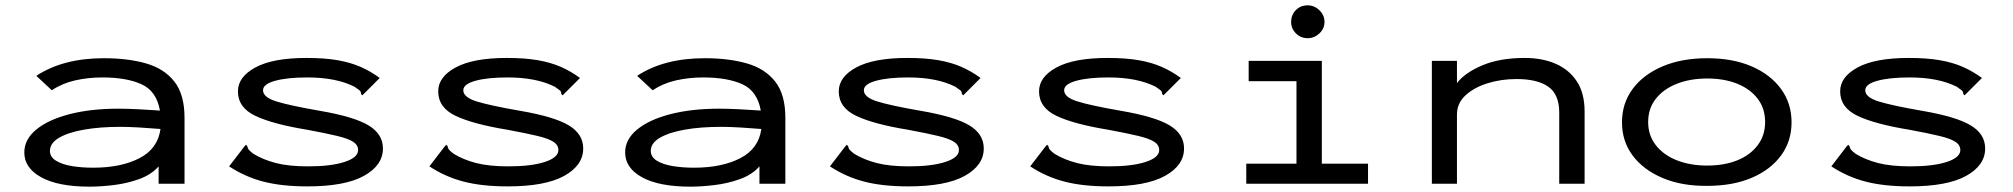

<svg xmlns="http://www.w3.org/2000/svg" viewBox="-20 -688 7540 719"><path d="M316 11Q198 11 134.5 -24Q71 -59 71 -117Q71 -166 116 -203Q161 -240 240.5 -260.5Q320 -281 423 -281Q454 -281 496 -279Q538 -277 579 -274Q566 -347 510 -372.5Q454 -398 363 -398Q310 -398 261.5 -387Q213 -376 174 -350L116 -404Q216 -470 369 -470Q459 -470 527 -450.5Q595 -431 633 -382.5Q671 -334 671 -247V0H574V-65Q547 -34 501.5 -17.5Q456 -1 406 5Q356 11 316 11ZM167 -123Q167 -100 190 -86Q213 -72 249.5 -66Q286 -60 329 -60Q433 -60 502 -95.5Q571 -131 581 -205Q545 -208 503.5 -210.5Q462 -213 431 -213Q354 -213 294.5 -202.5Q235 -192 201 -172Q167 -152 167 -123Z M1131 10Q1035 10 966 -8Q897 -26 838 -65L894 -138L901 -146L906 -141Q907 -133 911.5 -127.5Q916 -122 929 -112Q965 -90 1013 -77.5Q1061 -65 1134 -65Q1219 -65 1270 -81.5Q1321 -98 1321 -126Q1321 -145 1302.5 -157Q1284 -169 1242.5 -179Q1201 -189 1131 -202Q1002 -223 936.5 -254Q871 -285 871 -346Q871 -400 936.5 -435.5Q1002 -471 1128 -471Q1196 -471 1244.5 -462.5Q1293 -454 1330.5 -437.5Q1368 -421 1402 -396L1344 -338L1337 -331L1332 -336Q1332 -345 1326.5 -349.5Q1321 -354 1308 -363Q1239 -398 1131 -398Q1056 -398 1010.5 -385.5Q965 -373 965 -350Q965 -324 1014 -308.5Q1063 -293 1178 -273Q1306 -251 1360 -218.5Q1414 -186 1414 -132Q1414 -69 1343 -29.5Q1272 10 1131 10Z M1881 10Q1785 10 1716 -8Q1647 -26 1588 -65L1644 -138L1651 -146L1656 -141Q1657 -133 1661.5 -127.5Q1666 -122 1679 -112Q1715 -90 1763 -77.5Q1811 -65 1884 -65Q1969 -65 2020 -81.5Q2071 -98 2071 -126Q2071 -145 2052.5 -157Q2034 -169 1992.5 -179Q1951 -189 1881 -202Q1752 -223 1686.5 -254Q1621 -285 1621 -346Q1621 -400 1686.5 -435.5Q1752 -471 1878 -471Q1946 -471 1994.5 -462.5Q2043 -454 2080.5 -437.5Q2118 -421 2152 -396L2094 -338L2087 -331L2082 -336Q2082 -345 2076.5 -349.5Q2071 -354 2058 -363Q1989 -398 1881 -398Q1806 -398 1760.5 -385.5Q1715 -373 1715 -350Q1715 -324 1764 -308.5Q1813 -293 1928 -273Q2056 -251 2110 -218.5Q2164 -186 2164 -132Q2164 -69 2093 -29.5Q2022 10 1881 10Z M2566 11Q2448 11 2384.5 -24Q2321 -59 2321 -117Q2321 -166 2366 -203Q2411 -240 2490.5 -260.5Q2570 -281 2673 -281Q2704 -281 2746 -279Q2788 -277 2829 -274Q2816 -347 2760 -372.5Q2704 -398 2613 -398Q2560 -398 2511.5 -387Q2463 -376 2424 -350L2366 -404Q2466 -470 2619 -470Q2709 -470 2777 -450.5Q2845 -431 2883 -382.5Q2921 -334 2921 -247V0H2824V-65Q2797 -34 2751.5 -17.5Q2706 -1 2656 5Q2606 11 2566 11ZM2417 -123Q2417 -100 2440 -86Q2463 -72 2499.5 -66Q2536 -60 2579 -60Q2683 -60 2752 -95.5Q2821 -131 2831 -205Q2795 -208 2753.5 -210.5Q2712 -213 2681 -213Q2604 -213 2544.5 -202.5Q2485 -192 2451 -172Q2417 -152 2417 -123Z M3381 10Q3285 10 3216 -8Q3147 -26 3088 -65L3144 -138L3151 -146L3156 -141Q3157 -133 3161.5 -127.5Q3166 -122 3179 -112Q3215 -90 3263 -77.5Q3311 -65 3384 -65Q3469 -65 3520 -81.5Q3571 -98 3571 -126Q3571 -145 3552.5 -157Q3534 -169 3492.5 -179Q3451 -189 3381 -202Q3252 -223 3186.5 -254Q3121 -285 3121 -346Q3121 -400 3186.5 -435.5Q3252 -471 3378 -471Q3446 -471 3494.5 -462.5Q3543 -454 3580.5 -437.5Q3618 -421 3652 -396L3594 -338L3587 -331L3582 -336Q3582 -345 3576.5 -349.5Q3571 -354 3558 -363Q3489 -398 3381 -398Q3306 -398 3260.5 -385.5Q3215 -373 3215 -350Q3215 -324 3264 -308.5Q3313 -293 3428 -273Q3556 -251 3610 -218.5Q3664 -186 3664 -132Q3664 -69 3593 -29.5Q3522 10 3381 10Z M4131 10Q4035 10 3966 -8Q3897 -26 3838 -65L3894 -138L3901 -146L3906 -141Q3907 -133 3911.5 -127.5Q3916 -122 3929 -112Q3965 -90 4013 -77.5Q4061 -65 4134 -65Q4219 -65 4270 -81.5Q4321 -98 4321 -126Q4321 -145 4302.5 -157Q4284 -169 4242.5 -179Q4201 -189 4131 -202Q4002 -223 3936.5 -254Q3871 -285 3871 -346Q3871 -400 3936.5 -435.5Q4002 -471 4128 -471Q4196 -471 4244.5 -462.5Q4293 -454 4330.5 -437.5Q4368 -421 4402 -396L4344 -338L4337 -331L4332 -336Q4332 -345 4326.5 -349.5Q4321 -354 4308 -363Q4239 -398 4131 -398Q4056 -398 4010.5 -385.5Q3965 -373 3965 -350Q3965 -324 4014 -308.5Q4063 -293 4178 -273Q4306 -251 4360 -218.5Q4414 -186 4414 -132Q4414 -69 4343 -29.5Q4272 10 4131 10Z M4647 0V-75H4835V-384H4656V-460H4930V-75H5103V0ZM4877 -545Q4851 -545 4833 -563Q4815 -581 4815 -606Q4815 -632 4832.5 -650Q4850 -668 4877 -668Q4902 -668 4921 -649.5Q4940 -631 4940 -606Q4940 -581 4921 -563Q4902 -545 4877 -545Z M5342 0V-460H5436V-377Q5466 -416 5531.5 -443.5Q5597 -471 5690 -471Q5755 -471 5805 -449.5Q5855 -428 5884.5 -384Q5914 -340 5914 -270V0H5819V-267Q5819 -334 5778.5 -363Q5738 -392 5659 -392Q5601 -392 5550 -376Q5499 -360 5467.5 -330.5Q5436 -301 5436 -259V0Z M6373 8Q6278 9 6206 -21.5Q6134 -52 6094 -105.5Q6054 -159 6054 -230Q6054 -301 6094 -355Q6134 -409 6206 -439.5Q6278 -470 6373 -470Q6469 -470 6539.5 -439.5Q6610 -409 6649.5 -355Q6689 -301 6689 -230Q6689 -159 6649.5 -105.5Q6610 -52 6539.5 -22Q6469 8 6373 8ZM6373 -68Q6437 -68 6485.5 -87.5Q6534 -107 6562 -144Q6590 -181 6590 -231Q6590 -282 6562 -318.5Q6534 -355 6485.5 -374.5Q6437 -394 6373 -394Q6310 -394 6260 -374.5Q6210 -355 6181 -318.5Q6152 -282 6152 -231Q6152 -181 6181 -144Q6210 -107 6260 -87.5Q6310 -68 6373 -68Z M7131 10Q7035 10 6966 -8Q6897 -26 6838 -65L6894 -138L6901 -146L6906 -141Q6907 -133 6911.5 -127.5Q6916 -122 6929 -112Q6965 -90 7013 -77.5Q7061 -65 7134 -65Q7219 -65 7270 -81.5Q7321 -98 7321 -126Q7321 -145 7302.5 -157Q7284 -169 7242.5 -179Q7201 -189 7131 -202Q7002 -223 6936.5 -254Q6871 -285 6871 -346Q6871 -400 6936.5 -435.5Q7002 -471 7128 -471Q7196 -471 7244.5 -462.5Q7293 -454 7330.5 -437.5Q7368 -421 7402 -396L7344 -338L7337 -331L7332 -336Q7332 -345 7326.5 -349.5Q7321 -354 7308 -363Q7239 -398 7131 -398Q7056 -398 7010.5 -385.5Q6965 -373 6965 -350Q6965 -324 7014 -308.5Q7063 -293 7178 -273Q7306 -251 7360 -218.5Q7414 -186 7414 -132Q7414 -69 7343 -29.5Q7272 10 7131 10Z"/></svg>

Font: Inconsolata ExtraExpanded Medium
Style: Regular
Weight: 500
Width: 8
Monospace: yes
Designer: Raph Levien, Cyreal, Brenton Simpson
Foundry: Raph Levien, Cyreal, Google
Version: Version 3.001; ttfautohint (v1.8.2.53-6de2)